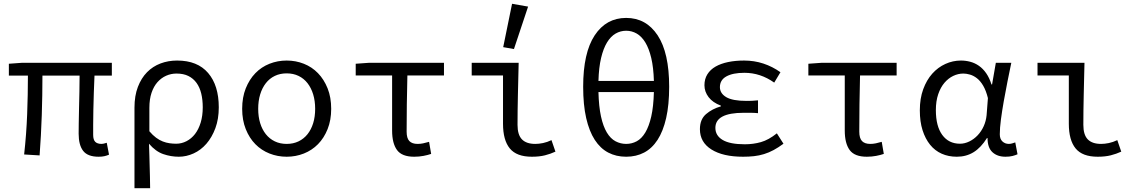

<svg xmlns="http://www.w3.org/2000/svg" viewBox="-20 -819 6040 1018"><path d="M503 12Q445 12 421 -19Q397 -50 397 -110Q397 -129 397.5 -164.5Q398 -200 399 -243Q400 -286 401 -332Q402 -378 402 -418H205Q205 -315 201.5 -208.5Q198 -102 190 5L108 0Q120 -108 124 -213.5Q128 -319 128 -418H27V-481L96 -486H573V-418H481Q479 -377 477.5 -329.5Q476 -282 475 -237.5Q474 -193 474 -157.5Q474 -122 474 -104Q474 -78 485 -67Q496 -56 519 -56Q524 -56 530 -57.5Q536 -59 546 -62L558 1Q547 6 534 9Q521 12 503 12Z M693 179V-248Q693 -311 711 -358Q729 -405 759.5 -436Q790 -467 831 -482.5Q872 -498 919 -498Q1027 -498 1083.5 -432Q1140 -366 1140 -250Q1140 -188 1122 -139.5Q1104 -91 1074.5 -57Q1045 -23 1006.5 -5.5Q968 12 928 12Q886 12 845.5 -2Q805 -16 770 -57Q771 -24 772 4.5Q773 33 773.5 61Q774 89 775 118Q776 147 776 179ZM914 -57Q943 -57 969 -70.5Q995 -84 1014 -108.5Q1033 -133 1044 -169Q1055 -205 1055 -250Q1055 -290 1047 -323Q1039 -356 1022 -379.5Q1005 -403 979 -416Q953 -429 916 -429Q887 -429 861 -417.5Q835 -406 815 -383.5Q795 -361 783.5 -327Q772 -293 772 -247V-123Q790 -102 807.5 -89Q825 -76 843 -69Q861 -62 879 -59.5Q897 -57 914 -57Z M1500 12Q1452 12 1409 -5Q1366 -22 1334 -54.5Q1302 -87 1283 -134.5Q1264 -182 1264 -242Q1264 -303 1283 -350.5Q1302 -398 1334 -431Q1366 -464 1409 -481Q1452 -498 1500 -498Q1548 -498 1591 -481Q1634 -464 1666 -431Q1698 -398 1717 -350.5Q1736 -303 1736 -242Q1736 -182 1717 -134.5Q1698 -87 1666 -54.5Q1634 -22 1591 -5Q1548 12 1500 12ZM1500 -56Q1535 -56 1563 -69.5Q1591 -83 1610.5 -107.5Q1630 -132 1640.5 -166Q1651 -200 1651 -242Q1651 -284 1640.5 -318.5Q1630 -353 1610.5 -378Q1591 -403 1563 -416.5Q1535 -430 1500 -430Q1465 -430 1437 -416.5Q1409 -403 1389.5 -378Q1370 -353 1359.5 -318.5Q1349 -284 1349 -242Q1349 -200 1359.5 -166Q1370 -132 1389.5 -107.5Q1409 -83 1437 -69.5Q1465 -56 1500 -56Z M2176 12Q2111 12 2085 -23.5Q2059 -59 2059 -127V-419H1866V-481L1936 -486H2334V-419H2140Q2138 -341 2137 -265.5Q2136 -190 2136 -121Q2136 -86 2150.5 -71Q2165 -56 2194 -56Q2209 -56 2223.5 -59Q2238 -62 2255 -67L2266 -3Q2249 3 2225.5 7.5Q2202 12 2176 12Z M2800 12Q2719 12 2683 -32Q2647 -76 2647 -163V-419H2481V-486H2730Q2729 -445 2728 -402Q2727 -359 2726 -316.5Q2725 -274 2724.5 -233.5Q2724 -193 2724 -157Q2724 -104 2747.5 -80Q2771 -56 2818 -56Q2837 -56 2859 -60.5Q2881 -65 2904 -76L2925 -15Q2899 -3 2869.5 4.5Q2840 12 2800 12ZM2705 -559 2648 -569 2695 -799 2780 -784Z M3300 12Q3247 12 3205 -10Q3163 -32 3133.5 -77.5Q3104 -123 3088 -193Q3072 -263 3072 -359Q3072 -539 3133 -631.5Q3194 -724 3300 -724Q3406 -724 3467 -631.5Q3528 -539 3528 -359Q3528 -263 3512 -193Q3496 -123 3466.5 -77.5Q3437 -32 3395 -10Q3353 12 3300 12ZM3300 -656Q3270 -656 3244 -641Q3218 -626 3198.5 -594Q3179 -562 3167 -511.5Q3155 -461 3153 -390H3447Q3445 -461 3433 -511.5Q3421 -562 3401.5 -594Q3382 -626 3356 -641Q3330 -656 3300 -656ZM3300 -56Q3330 -56 3356 -70Q3382 -84 3401.5 -116.5Q3421 -149 3433 -201.5Q3445 -254 3447 -331H3153Q3155 -254 3166.5 -201.5Q3178 -149 3197.5 -116.5Q3217 -84 3243.5 -70Q3270 -56 3300 -56Z M3920 12Q3813 12 3752 -26.5Q3691 -65 3691 -134Q3691 -186 3723.5 -214Q3756 -242 3802 -255V-259Q3759 -275 3737 -304Q3715 -333 3715 -367Q3715 -400 3730.5 -425Q3746 -450 3774 -466Q3802 -482 3840.5 -490Q3879 -498 3925 -498Q3979 -498 4027.5 -482Q4076 -466 4118 -436L4085 -381Q4012 -433 3927 -433Q3866 -433 3831.5 -414Q3797 -395 3797 -357Q3797 -324 3830.5 -304Q3864 -284 3938 -284Q3952 -284 3966.5 -284.5Q3981 -285 3999 -287V-219Q3978 -221 3959.5 -221Q3941 -221 3923 -221Q3773 -221 3773 -141Q3773 -100 3811.5 -77Q3850 -54 3929 -54Q3974 -54 4014.5 -65.5Q4055 -77 4099 -112L4134 -57Q4107 -37 4082 -23.5Q4057 -10 4031 -2Q4005 6 3978 9Q3951 12 3920 12Z M4576 12Q4511 12 4485 -23.5Q4459 -59 4459 -127V-419H4266V-481L4336 -486H4734V-419H4540Q4538 -341 4537 -265.5Q4536 -190 4536 -121Q4536 -86 4550.5 -71Q4565 -56 4594 -56Q4609 -56 4623.5 -59Q4638 -62 4655 -67L4666 -3Q4649 3 4625.5 7.5Q4602 12 4576 12Z M5053 12Q5009 12 4973 -4Q4937 -20 4911.5 -51.5Q4886 -83 4871.5 -128.5Q4857 -174 4857 -234Q4857 -297 4875 -346Q4893 -395 4923 -428.5Q4953 -462 4992.5 -480Q5032 -498 5075 -498Q5100 -498 5124.5 -491.5Q5149 -485 5170.5 -470Q5192 -455 5209 -430.5Q5226 -406 5237 -371H5240L5260 -486H5342Q5332 -438 5321.5 -385.5Q5311 -333 5302 -282Q5293 -231 5287 -185.5Q5281 -140 5281 -107Q5281 -82 5295 -69Q5309 -56 5329 -56Q5337 -56 5346 -58.5Q5355 -61 5363 -64L5375 -1Q5364 4 5348.5 8Q5333 12 5311 12Q5268 12 5242 -12Q5216 -36 5216 -87H5213Q5181 -36 5142 -12Q5103 12 5053 12ZM5070 -57Q5095 -57 5119.5 -69Q5144 -81 5163.5 -101.5Q5183 -122 5195.5 -149.5Q5208 -177 5211 -208L5218 -299Q5208 -339 5193 -364.5Q5178 -390 5160 -404Q5142 -418 5123 -423.5Q5104 -429 5088 -429Q5060 -429 5034 -416.5Q5008 -404 4987.5 -380Q4967 -356 4954.5 -319.5Q4942 -283 4942 -235Q4942 -150 4976 -103.5Q5010 -57 5070 -57Z M5800 12Q5719 12 5683 -32Q5647 -76 5647 -163V-419H5481V-486H5730Q5729 -445 5728 -402Q5727 -359 5726 -316.5Q5725 -274 5724.5 -233.5Q5724 -193 5724 -157Q5724 -104 5747.5 -80Q5771 -56 5818 -56Q5837 -56 5859 -60.5Q5881 -65 5904 -76L5925 -15Q5899 -3 5869.5 4.5Q5840 12 5800 12Z"/></svg>

Font: Source Code Pro
Style: Regular
Weight: 400
Monospace: yes
Designer: Paul D. Hunt, Teo Tuominen
Foundry: Adobe Systems Incorporated
Version: Version 2.030;PS 1.000;hotconv 16.6.51;makeotf.lib2.5.65220